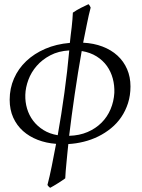

<svg xmlns="http://www.w3.org/2000/svg" viewBox="-20 -663 673 911"><path d="M308.6 -423.8Q257.3 -420.9 218.8 -400.6Q180.2 -380.4 154.1 -350.3Q127.9 -320.3 114.5 -283.9Q101.1 -247.6 100.1 -212.9Q99.1 -179.2 108.4 -147.7Q117.7 -116.2 137.2 -90.3Q156.7 -64.5 186 -46.1Q215.3 -27.8 253.9 -21.5Q271.5 -120.1 285.6 -222.9Q299.8 -325.7 308.6 -423.8ZM522.5 -222.2Q523.9 -257.3 515.1 -290.3Q506.3 -323.2 487.3 -349.9Q468.3 -376.5 438.5 -395.3Q408.7 -414.1 367.7 -420.9Q349.6 -319.3 334.5 -215.8Q319.3 -112.3 308.1 -18.6Q356.9 -20 395.5 -36.6Q434.1 -53.2 461.7 -80.8Q489.3 -108.4 504.6 -144.8Q520 -181.2 522.5 -222.2ZM599.1 -252.9Q599.1 -210 587.4 -173.6Q575.7 -137.2 555.4 -107.4Q535.2 -77.6 507.1 -54.7Q479 -31.7 446.3 -15.6Q413.6 0.5 377.2 9.5Q340.8 18.6 304.2 20.5Q301.8 42.5 299.6 64.9Q297.4 87.4 295.4 108.9Q293.5 130.4 291.7 149.4Q290 168.5 289.6 183.1Q283.7 187.5 274.4 193.8Q265.1 200.2 255.1 206.3Q245.1 212.4 235.4 218.3Q225.6 224.1 218.3 228Q213.4 225.1 211.2 222.4Q209 219.7 205.1 214.8Q215.8 174.3 225.6 125Q235.4 75.7 246.1 19.5Q199.2 16.1 158.9 0.5Q118.7 -15.1 89.1 -41.5Q59.6 -67.9 42.7 -105.2Q25.9 -142.6 25.9 -189.9Q25.9 -243.7 46.4 -290.5Q66.9 -337.4 104.5 -373Q142.1 -408.7 194.6 -431.4Q247.1 -454.1 311.5 -459.5Q313 -476.6 315.4 -495.6Q317.9 -514.6 320.1 -533.7Q322.3 -552.7 323.7 -570.6Q325.2 -588.4 325.7 -603Q344.2 -615.7 364.5 -626Q384.8 -636.2 399.9 -643.1Q403.3 -640.1 406.2 -635Q409.2 -629.9 410.2 -627Q400.9 -592.3 392.3 -548.6Q383.8 -504.9 374.5 -460.4Q424.8 -458 466.3 -442.1Q507.8 -426.3 537.4 -399.2Q566.9 -372.1 583 -335Q599.1 -297.9 599.1 -252.9Z"/></svg>

Font: GentiumAlt
Style: Italic
Weight: 400
Italic angle: -7°
Designer: J. Victor Gaultney
Version: Version 1.02; 2005; OFL release